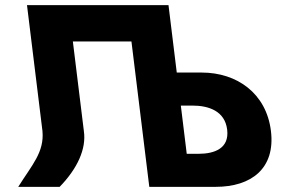

<svg xmlns="http://www.w3.org/2000/svg" viewBox="-20 -723 1143 741"><path d="M677.9 -315.5H722.9C785.8 -315.5 847.9 -294.3 856.7 -222.9C865.6 -150.6 808.7 -129.4 745.8 -129.4H700.7ZM303.7 -216.9 261.2 -562.9H487.3L556.2 -1.9H556.6H716H812.4C949.3 -1.9 1043.5 -72.4 1025.6 -217.8C1007.9 -362.3 895.1 -443 758.3 -443H662.2L630.3 -703.1H629.9H470.5H470.1H244H84.2L143.9 -216.9C151.3 -135.3 103 -86 50.4 -1.9H210.2C278.1 -71.6 313.8 -148.1 303.7 -216.9Z"/></svg>

Font: Hussar
Style: BdOpOblOne
Weight: 700
Foundry: Cannot Into Space Fonts
Version: Version 2.00